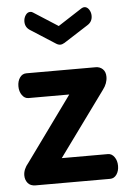

<svg xmlns="http://www.w3.org/2000/svg" viewBox="-53 -771 542 811"><g transform="rotate(-5 218.5 -366.0)"><path d="M335 -732Q347 -732 355 -720Q363 -708 363 -693Q363 -668 342 -655L239 -589Q229 -583 221 -583Q212 -583 203 -589L100 -655Q78 -668 78 -693Q78 -708 86 -720Q94 -732 106 -732Q113 -732 118 -728L221 -662L323 -728Q330 -732 335 -732ZM419 -52Q419 -30 408.5 -15Q398 0 381 0H65Q43 0 32 -13.5Q21 -27 21 -46Q21 -72 43 -98L240 -370H67Q51 -370 40 -385.5Q29 -401 29 -423Q29 -445 39.5 -460Q50 -475 67 -475H361Q379 -475 391 -463.5Q403 -452 403 -431Q403 -403 383 -377L185 -105H381Q397 -105 408 -89.5Q419 -74 419 -52Z"/></g></svg>

Font: Dosis
Style: Regular
Weight: 400
Designer: Edgar Tolentino, Pablo Impallari, Igino Marini
Foundry: Edgar Tolentino, Pablo Impallari, Igino Marini
Version: Version 1.007;Glyphs 3.1.1 (3134)